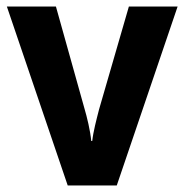

<svg xmlns="http://www.w3.org/2000/svg" viewBox="-20 -567 564 587"><path d="M187 0H337L523 -547H374L283 -233C275 -202 265 -164 262 -136H259C256 -168 246 -209 238 -236L151 -547H1Z"/></svg>

Font: Noto Sans Thai Looped SemiCondensed
Style: Bold
Weight: 700
Width: 4
Designer: Sasikarn Vongin, Ben Mitchell
Foundry: The Fontpad Ltd
Version: Version 1.001